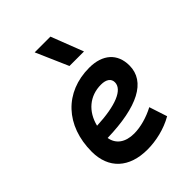

<svg xmlns="http://www.w3.org/2000/svg" viewBox="-227 -913 1040 1040"><g transform="rotate(-45 293.0 -392.5)"><path d="M295.9 -102.5C228.5 -102.5 186 -133.8 177.2 -187.5C410.2 -193.4 538.6 -257.8 538.6 -381.8C538.6 -473.1 478 -527.3 375.5 -527.3C188 -527.3 63.5 -395 63.5 -195.8C63.5 -66.4 146 9.8 285.6 9.8C350.6 9.8 425.8 -6.8 488.3 -43L454.6 -146C403.3 -118.7 344.7 -102.5 295.9 -102.5ZM183.6 -274.9C205.1 -362.8 269 -417.5 356 -417.5C396 -417.5 418.5 -400.9 418.5 -373C418.5 -316.9 332 -281.2 183.6 -274.9ZM306.6 -609.4H418L346.2 -794.9H225.6Z"/></g></svg>

Font: Cascadia Code SemiBold
Style: Italic
Weight: 600
Italic angle: -10°
Monospace: yes
Designer: Aaron Bell
Foundry: Saja Typeworks
Version: Version 2404.023